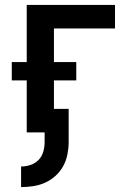

<svg xmlns="http://www.w3.org/2000/svg" viewBox="-20 -540 540 783"><path d="M66 223V139Q86 139 105 132.5Q124 126 137.5 112Q151 98 156.5 78.5Q162 59 162 39V0H89V-212H28V-287H89V-520H449V-424H200V-287H291V-212H200V-96H260V39Q260 64 255 89.5Q250 115 238 137Q226 159 207 176.5Q188 194 165 204.5Q142 215 116.5 219Q91 223 66 223Z"/></svg>

Font: Iosevka
Style: Bold
Weight: 700
Monospace: yes
Designer: Belleve Invis
Foundry: Belleve Invis
Version: Version 32.5.0; ttfautohint (v1.8.4)